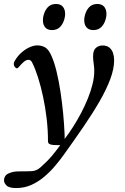

<svg xmlns="http://www.w3.org/2000/svg" viewBox="-47 -723 626 962"><path d="M34.7 219.2Q-2.4 219.2 -14.6 206.1Q-26.9 192.9 -26.9 182.1Q-26.9 156.2 -4.2 146Q18.6 135.7 46.4 135.7Q87.4 135.7 111.8 134.5Q136.2 133.3 156.2 115.2Q174.8 98.6 187.7 85.7Q200.7 72.8 210.9 60.8Q221.2 48.8 231.4 35.4Q241.7 22 254.9 4.4Q234.4 4.4 220.7 3.4Q207 2.4 200.2 -1.7Q193.4 -5.9 193.4 -16.1Q193.4 -71.8 186.8 -128.7Q180.2 -185.5 168.9 -238Q157.7 -290.5 143.6 -335Q129.4 -379.4 113.8 -410.2Q110.4 -417.5 105.7 -420.4Q101.1 -423.3 95.7 -423.3Q83.5 -423.3 70.6 -411.6Q57.6 -399.9 50.8 -391.1Q43 -380.9 38.1 -380.9Q32.2 -380.9 27.1 -387.7Q22 -394.5 22 -402.3Q22 -408.7 25.4 -415.5Q41 -442.9 61.5 -460.4Q82 -478 102.5 -486.8Q123 -495.6 138.7 -495.6Q162.6 -495.6 179.9 -485.1Q197.3 -474.6 211.4 -441.9Q225.6 -409.7 236.8 -363Q248 -316.4 256.1 -262.7Q264.2 -209 269.3 -155.5Q274.4 -102.1 276.4 -56.2Q276.9 -47.4 276.9 -39.8Q276.9 -32.2 276.9 -26.9Q297.9 -54.2 319.1 -87.4Q340.3 -120.6 359.4 -156.7Q378.4 -192.9 393.3 -229.7Q408.2 -266.6 416.7 -301.5Q425.3 -336.4 425.3 -366.2Q425.3 -381.8 423.8 -393.3Q422.4 -404.8 420.9 -416Q419.4 -427.2 419.4 -441.4Q419.4 -471.2 433.6 -483.2Q447.8 -495.1 466.3 -495.1Q488.3 -495.1 501 -484.6Q513.7 -474.1 519.3 -457.3Q524.9 -440.4 524.9 -421.4Q524.9 -378.4 505.4 -326.2Q485.8 -273.9 451.4 -214.4Q417 -154.8 371.3 -88.1Q325.7 -21.5 273.4 51.3Q254.4 78.1 229.7 107.4Q205.1 136.7 175.3 162.1Q145.5 187.5 110.4 203.4Q75.2 219.2 34.7 219.2ZM420.9 -572.3Q397.9 -572.3 386.5 -585.9Q375 -599.6 375 -621.6Q375 -629.9 376.5 -637.7Q381.8 -666.5 397.7 -684.8Q413.6 -703.1 440.4 -703.1Q463.4 -703.1 474.9 -689.5Q486.3 -675.8 486.3 -653.3Q486.3 -649.9 486.1 -645.8Q485.8 -641.6 484.9 -637.7Q480 -609.4 463.9 -590.8Q447.8 -572.3 420.9 -572.3ZM213.9 -572.3Q190.9 -572.3 179.4 -585.9Q168 -599.6 168 -621.6Q168 -629.9 169.4 -637.7Q174.8 -666.5 190.7 -684.8Q206.5 -703.1 233.4 -703.1Q256.3 -703.1 267.8 -689.5Q279.3 -675.8 279.3 -653.3Q279.3 -649.9 279.1 -645.8Q278.8 -641.6 277.8 -637.7Q272.9 -609.4 256.8 -590.8Q240.7 -572.3 213.9 -572.3Z"/></svg>

Font: Gelasio
Style: Italic
Weight: 400
Italic angle: -8.5°
Designer: Eben Sorkin
Foundry: Eben Sorkin
Version: Version 1.008